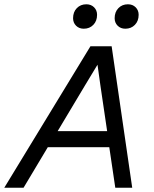

<svg xmlns="http://www.w3.org/2000/svg" viewBox="-55 -876 718 896"><path d="M336 -742Q314 -742 300 -756Q286 -770 286 -791Q286 -820 303.5 -838Q321 -856 348 -856Q370 -856 384 -842Q398 -828 398 -807Q398 -778 380.5 -760Q363 -742 336 -742ZM542 -856Q564 -856 578 -842Q592 -828 592 -807Q592 -778 574.5 -760Q557 -742 530 -742Q508 -742 494 -756Q480 -770 480 -791Q480 -820 497.5 -838Q515 -856 542 -856ZM367 -660H466L562 0H483L455 -189H168L55 0H-35ZM214 -264H445L414 -474L400 -574L342 -478Z"/></svg>

Font: Elaine Sans
Style: Italic
Weight: 400
Italic angle: -13°
Designer: Wei Huang
Foundry: Wei Huang
Version: Version 2.001;December 24, 2019;FontCreator 12.0.0.2547 64-b